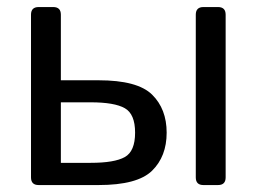

<svg xmlns="http://www.w3.org/2000/svg" viewBox="-20 -533 739 553"><path d="M91.3 0Q69.3 0 69.3 -22V-490.7Q69.3 -512.7 91.3 -512.7H133.3Q155.3 -512.7 155.3 -490.7V-301.8H263.7Q376 -301.8 418 -260.5Q460 -219.2 460 -150.9Q460 -82.5 418 -41.3Q376 0 263.7 0ZM155.3 -64H241.2Q309.6 -64 339.4 -80.6Q369.1 -97.2 369.1 -150.9Q369.1 -204.6 339.4 -221.4Q309.6 -238.3 241.2 -238.3H155.3ZM565.9 0Q543.9 0 543.9 -22V-490.7Q543.9 -512.7 565.9 -512.7H607.9Q629.9 -512.7 629.9 -490.7V-22Q629.9 0 607.9 0Z"/></svg>

Font: Istok
Style: Regular
Weight: 500
Designer: Andrey V. Panov
Foundry: Andrey V. Panov
Version: Version 1.0.3